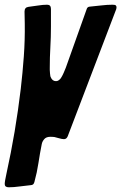

<svg xmlns="http://www.w3.org/2000/svg" viewBox="-47 -579 514 814"><path d="M-27 201Q-27 195 -25 184Q-23 173 -20 159Q0 68 15 -21Q30 -110 41 -202Q49 -271 54 -340Q59 -409 58 -479Q58 -492 57.5 -504.5Q57 -517 57 -530Q57 -548 74 -550Q92 -552 113.5 -555.5Q135 -559 153 -559Q169 -559 169 -541V-466Q169 -422 166.5 -379Q164 -336 164 -291Q164 -289 164 -282.5Q164 -276 165 -268Q166 -264 166 -260Q166 -256 168 -252Q175 -235 190 -235Q196 -235 200 -237.5Q204 -240 206 -242Q209 -244 214 -252.5Q219 -261 223.5 -271.5Q228 -282 232 -292Q236 -302 237 -306L320 -539Q323 -551 335 -551Q358 -553 382.5 -556Q407 -559 430 -559Q441 -559 444 -556Q447 -553 447 -548Q447 -541 443 -533L240 -1Q235 11 224 11Q216 11 199 6Q195 5 191.5 4Q188 3 184 2Q178 1 166 1Q149 1 140.5 11Q132 21 130 32Q122 72 116 112Q110 152 99 192Q96 206 83 206Q61 208 36 211.5Q11 215 -10 215Q-27 215 -27 201Z"/></svg>

Font: Bangerz
Style: Regular
Weight: 400
Designer: vernon adams
Foundry: Vernon Adams
Version: Version 2.10;February 7, 2025;FontCreator 13.0.0.2683 64-bit